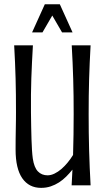

<svg xmlns="http://www.w3.org/2000/svg" viewBox="-20 -888 503 920"><path d="M128.4 -349.6Q128.9 -314 129.4 -281.5Q129.9 -249 130.9 -220.5Q131.8 -191.9 133.3 -168.5Q134.8 -145 137.2 -127.9Q143.6 -85.4 161.6 -66.7Q179.7 -47.9 208 -47.9Q224.1 -47.9 241.2 -56.2Q258.3 -64.5 274.2 -78.1Q290 -91.8 304.4 -109.4Q318.8 -127 330.1 -145.5Q333 -242.2 333 -341.3Q333 -386.7 332.5 -427.7Q332 -468.8 330.8 -508.3Q329.6 -547.9 327.9 -587.6Q326.2 -627.4 323.7 -670.9H414.1Q411.6 -627.4 409.9 -587.6Q408.2 -547.9 407 -508.3Q405.8 -468.8 405.3 -427.7Q404.8 -386.7 404.8 -341.3Q404.8 -295.9 405.3 -253.2Q405.8 -210.4 407 -168.7Q408.2 -127 409.9 -85.2Q411.6 -43.5 414.1 0H323.2Q324.2 -19 325.2 -37.8Q326.2 -56.6 327.1 -75.2Q313 -57.6 297.1 -41.7Q281.2 -25.9 262.7 -13.9Q244.1 -2 222.9 5.1Q201.7 12.2 176.8 12.2Q118.7 12.2 86.7 -33.9Q54.7 -80.1 54.7 -171.4Q54.7 -193.8 54.9 -219.5Q55.2 -245.1 55.7 -269.8Q56.2 -294.4 56.4 -315.4Q56.6 -336.4 56.6 -349.6Q56.6 -395 56.2 -434.6Q55.7 -474.1 54.7 -512.2Q53.7 -550.3 52 -588.9Q50.3 -627.4 47.9 -670.9H137.7Q135.3 -627.4 133.3 -588.9Q131.3 -550.3 130.1 -512.2Q128.9 -474.1 128.4 -434.6Q127.9 -395 128.4 -349.6ZM277.3 -732.9 230.5 -813.5 183.6 -732.9H133.8L194.8 -867.7H266.6L327.6 -732.9Z"/></svg>

Font: Crushed
Style: Regular
Weight: 400
Width: 3
Designer: Astigmatic (AOETI)
Foundry: Astigmatic (AOETI)
Version: Version 001.000